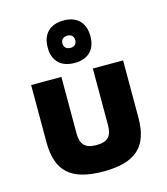

<svg xmlns="http://www.w3.org/2000/svg" viewBox="-115 -858 830 956"><g transform="rotate(-15 300.0 -380.0)"><path d="M63 -205C63 -56 133 9 301 9C467 9 537 -56 537 -205V-500H381V-209C381 -152 359 -127 301 -127C242 -127 219 -152 219 -209V-500H63ZM191 -657C191 -591 230 -550 302 -550C372 -550 411 -591 411 -657V-660C411 -727 372 -769 302 -769C230 -769 191 -727 191 -660ZM267 -659V-660C267 -679 280 -691 301 -691C321 -691 333 -679 333 -660V-659C333 -640 321 -628 301 -628C280 -628 267 -640 267 -659Z"/></g></svg>

Font: LT Wave Mono Black
Style: Regular
Weight: 900
Designer: Daniel Lyons
Version: Version 2.5 (Glyphs App)